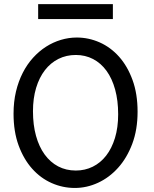

<svg xmlns="http://www.w3.org/2000/svg" viewBox="-20 -909 753 941"><path d="M654.3 -361.3Q654.3 -273.4 628.2 -204.1Q602.1 -134.8 558.8 -86.7Q515.6 -38.6 460.4 -13.2Q405.3 12.2 346.7 12.2Q287.6 12.2 233.4 -11.7Q179.2 -35.6 137.7 -82Q96.2 -128.4 71.3 -196Q46.4 -263.7 46.4 -351.6Q46.4 -410.2 58.3 -460.4Q70.3 -510.7 91.6 -552.2Q112.8 -593.8 142.1 -626Q171.4 -658.2 205.8 -680.2Q240.2 -702.1 278.6 -713.6Q316.9 -725.1 356.4 -725.1Q414.6 -725.1 468.5 -701.2Q522.5 -677.2 563.7 -630.9Q605 -584.5 629.6 -516.8Q654.3 -449.2 654.3 -361.3ZM559.1 -349.1Q559.1 -416.5 544.2 -470.5Q529.3 -524.4 502 -562Q474.6 -599.6 436.3 -619.6Q397.9 -639.6 351.6 -639.6Q305.2 -639.6 266.6 -620.4Q228 -601.1 200.2 -565.2Q172.4 -529.3 157 -478.3Q141.6 -427.2 141.6 -363.8Q141.6 -296.9 156.5 -243.2Q171.4 -189.5 199 -151.6Q226.6 -113.8 265.1 -93.5Q303.7 -73.2 351.6 -73.2Q396.5 -73.2 434.6 -92Q472.7 -110.8 500.2 -146.2Q527.8 -181.6 543.5 -232.9Q559.1 -284.2 559.1 -349.1ZM167 -888.7H533.2V-815.4H167Z"/></svg>

Font: Andika APac
Style: Regular
Weight: 400
Designer: Victor Gaultney, Annie Olsen, Julie Remington, Don Collingsworth, Eric Hays, Becca Hirsbrunner
Foundry: SIL International
Version: Version 5.000